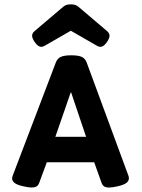

<svg xmlns="http://www.w3.org/2000/svg" viewBox="-20 -840 640 867"><path d="M166.5 -628.4Q151.9 -628.4 137.2 -649.4Q125 -666.5 125 -678.7Q125 -689.9 135.7 -699.2L265.1 -809.1Q272 -814.9 279.5 -817.6Q287.1 -820.3 299.8 -820.3Q312.5 -820.3 320.1 -817.6Q327.6 -814.9 334.5 -809.1L463.9 -699.2Q474.6 -689.9 474.6 -678.7Q474.6 -666.5 462.4 -649.4Q447.8 -628.4 433.1 -628.4Q425.3 -628.4 417 -633.8L299.8 -701.2L182.6 -633.8Q174.3 -628.4 166.5 -628.4ZM562 -34.7Q562 -22.5 550.3 -13.7Q538.6 -4.9 512.2 1Q487.3 6.8 472.2 6.8Q458.5 6.8 450.7 2Q442.9 -2.9 439 -13.2L405.3 -107.4H191.4L156.7 -13.2Q152.8 -2.9 144.8 2Q136.7 6.8 123.5 6.8Q108.9 6.8 84 1Q57.6 -4.9 46.1 -13.7Q34.7 -22.5 34.7 -34.2Q34.7 -40 37.6 -47.4L232.4 -558.6Q239.3 -576.2 254.9 -583.3Q270.5 -590.3 302.2 -590.3Q334 -590.3 349.4 -583Q364.7 -575.7 371.1 -558.6L559.6 -47.4Q562 -42 562 -34.7ZM230 -222.2H368.7L301.3 -422.4H299.3Z"/></svg>

Font: Courier Prime Sans
Style: Bold
Weight: 700
Designer: Alan Dague-Greene
Foundry: Quote-Unquote Apps
Version: Version 3.020